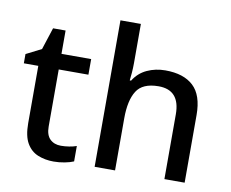

<svg xmlns="http://www.w3.org/2000/svg" viewBox="-82 -865 1178 981"><g transform="rotate(10 506.5 -375.0)"><path d="M277 -76Q298 -76 320 -79.5Q342 -83 358 -89V-9Q340 -1 311.5 4.5Q283 10 254 10Q210 10 173 -5Q136 -20 114.5 -57Q93 -94 93 -160V-458H18V-506L97 -546L134 -660H199V-539H353V-458H199V-162Q199 -118 220.5 -97Q242 -76 277 -76Z M572 -557Q572 -531 570 -506.5Q568 -482 566 -466H573Q599 -508 642.5 -528Q686 -548 737 -548Q832 -548 882.5 -501Q933 -454 933 -351V0H828V-336Q828 -462 717 -462Q634 -462 603 -412.5Q572 -363 572 -271V0H466V-760H572Z"/></g></svg>

Font: Noto Sans Sinhala UI Medium
Style: Regular
Weight: 500
Designer: Jelle Bosma - Monotype Design Team
Foundry: Monotype Imaging Inc.
Version: Version 2.006; ttfautohint (v1.8.4.7-5d5b)